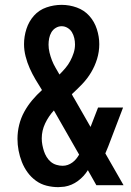

<svg xmlns="http://www.w3.org/2000/svg" viewBox="-20 -763 540 791"><path d="M220 8Q196 8 172 2Q148 -4 128 -18.5Q108 -33 93.5 -53Q79 -73 70 -96Q61 -119 56.5 -143Q52 -167 52 -191Q52 -220 59 -248.5Q66 -277 80 -302.5Q94 -328 112.5 -350Q131 -372 153 -392Q139 -414 126 -436Q113 -458 102.5 -481.5Q92 -505 85.5 -530.5Q79 -556 79 -581Q79 -613 89 -644Q99 -675 120 -698.5Q141 -722 171.5 -732.5Q202 -743 234 -743Q266 -743 296.5 -732Q327 -721 348 -697.5Q369 -674 379 -643Q389 -612 389 -581Q389 -550 380 -520.5Q371 -491 355.5 -465Q340 -439 319 -417Q298 -395 276 -375Q278 -370 280.5 -366Q283 -362 286 -357L353 -240L384 -320H487L426 -160Q423 -153 420 -145.5Q417 -138 414 -131L489 0H377L342 -62Q326 -36 301 -17.5Q276 1 246 6L234 7ZM225 -456Q238 -469 249.5 -482.5Q261 -496 269.5 -512Q278 -528 283.5 -545Q289 -562 289 -580Q289 -593 286 -606Q283 -619 276.5 -630Q270 -641 258.5 -648Q247 -655 234 -655Q221 -655 209.5 -648Q198 -641 191.5 -629.5Q185 -618 182.5 -605Q180 -592 180 -579Q180 -563 184 -546.5Q188 -530 194 -514.5Q200 -499 208.5 -484.5Q217 -470 225 -456ZM238 -80Q249 -80 259 -83.5Q269 -87 278 -93.5Q287 -100 293.5 -108Q300 -116 306 -126L202 -308Q180 -284 166 -254.5Q152 -225 152 -193Q152 -179 154.5 -166Q157 -153 161 -140.5Q165 -128 172 -116.5Q179 -105 189 -96.5Q199 -88 212 -84Q225 -80 238 -80Z"/></svg>

Font: Iosevka Curly Semibold
Style: Regular
Weight: 600
Monospace: yes
Designer: Belleve Invis
Foundry: Belleve Invis
Version: Version 22.1.2; ttfautohint (v1.8.4)